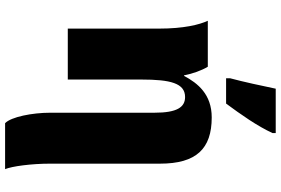

<svg xmlns="http://www.w3.org/2000/svg" viewBox="-190 -646 1076 735"><g transform="rotate(90 347.5 -278.0)"><path d="M279 -606H376C418 -663 462 -725 489 -784V-796H319C308 -743 293 -673 279 -621ZM627 240C616 214 606 139 606 68V-353C606 -492 549 -551 429 -551C341 -551 298 -498 270 -445H268C262 -477 249 -513 235 -536H59C74 -504 89 -444 89 -349V0H284V-282C284 -393 298 -449 351 -449C390 -449 411 -418 411 -332V67C411 136 427 217 451 240Z"/></g></svg>

Font: UArctic Serif Black
Style: Regular
Weight: 900
Designer: Customization by Puisto advertising & original work Monotype Design Team
Foundry: Monotype Imaging Inc.
Version: Version 2.004